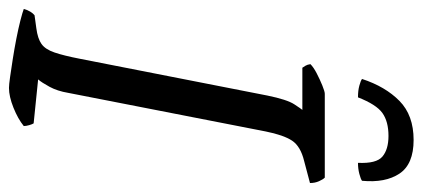

<svg xmlns="http://www.w3.org/2000/svg" viewBox="-286 -665 942 428"><g transform="rotate(90 185.0 -451.0)"><path d="M167 0Q160 0 142.5 -2.5Q125 -5 102.5 -8.5Q80 -12 57 -16.5Q34 -21 16.5 -25.5Q-1 -30 -9 -33Q-7 -41 -3 -47.5Q1 -54 5 -57L34 -61Q57 -64 69 -72.5Q81 -81 88 -101.5Q95 -122 102 -158L184 -576Q193 -620 203.5 -636Q214 -652 216 -654H122Q120 -657 117.5 -661Q115 -665 114 -672Q121 -679 134.5 -686Q148 -693 161.5 -698.5Q175 -704 180 -704H367Q371 -700 375 -691Q379 -682 379 -671L330 -658Q297 -650 284.5 -631Q272 -612 264 -572L178 -132Q174 -108 164.5 -90.5Q155 -73 148 -65L246 -55Q248 -52 250 -45Q252 -38 252 -33Q236 -20 211 -10Q186 0 167 0ZM188 -778Q173 -778 162 -781Q151 -784 147 -787Q164 -839 196 -870.5Q228 -902 283 -902Q337 -902 358 -870.5Q379 -839 374 -787Q370 -784 358.5 -781Q347 -778 334 -778Q336 -819 320 -832.5Q304 -846 274 -846Q242 -846 223 -832.5Q204 -819 188 -778Z"/></g></svg>

Font: Texturina Medium 12pt
Style: Italic
Weight: 400
Italic angle: -11°
Version: Version 1.002